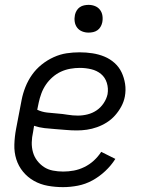

<svg xmlns="http://www.w3.org/2000/svg" viewBox="-20 -757 590 789"><path d="M239 12Q207 12 176.5 6.5Q146 1 120 -13.5Q94 -28 75 -51Q56 -74 47 -102.5Q38 -131 39 -163Q40 -195 46 -227L69 -347Q74 -373 84.5 -399.5Q95 -426 111.5 -449.5Q128 -473 151 -491.5Q174 -510 200.5 -522Q227 -534 253.5 -538Q280 -542 307 -542Q334 -542 360 -538Q386 -534 409 -524.5Q432 -515 450.5 -498.5Q469 -482 479.5 -460Q490 -438 494 -412.5Q498 -387 493 -360Q489 -339 478.5 -319.5Q468 -300 453 -283Q438 -266 419 -254Q400 -242 379 -234.5Q358 -227 337 -224Q316 -221 296 -221Q273 -221 251.5 -223Q230 -225 207.5 -226.5Q185 -228 163 -230.5Q141 -233 120 -240L116 -215Q111 -193 110.5 -172Q110 -151 115.5 -131.5Q121 -112 133 -96.5Q145 -81 161 -70.5Q177 -60 197.5 -56Q218 -52 240 -52Q261 -52 283 -56Q305 -60 326.5 -70.5Q348 -81 365.5 -97Q383 -113 396 -133L454 -104Q437 -77 412.5 -54Q388 -31 359.5 -15.5Q331 0 300 6Q269 12 239 12ZM300 -282Q320 -282 340 -287Q360 -292 377 -303.5Q394 -315 406 -333Q418 -351 422 -370Q426 -394 419 -416.5Q412 -439 395 -453Q378 -467 355 -472.5Q332 -478 308 -478Q289 -478 269 -474.5Q249 -471 230.5 -462.5Q212 -454 196 -440Q180 -426 168.5 -409Q157 -392 150 -373Q143 -354 139 -335L133 -306Q152 -297 173.5 -294.5Q195 -292 216 -290.5Q237 -289 258 -285.5Q279 -282 300 -282ZM344 -623Q330 -623 317.5 -628Q305 -633 297 -643.5Q289 -654 287 -668Q285 -682 288 -696Q290 -705 295 -713.5Q300 -722 308 -727.5Q316 -733 325.5 -735Q335 -737 344 -737Q358 -737 370.5 -732Q383 -727 391 -716.5Q399 -706 401 -692Q403 -678 400 -664Q398 -655 393 -646.5Q388 -638 380 -632.5Q372 -627 362.5 -625Q353 -623 344 -623Z"/></svg>

Font: Lode
Style: Italic
Weight: 400
Italic angle: -11°
Monospace: yes
Designer: Belleve Invis
Foundry: Belleve Invis
Version: Version 29.2.0; ttfautohint (v1.8.3)